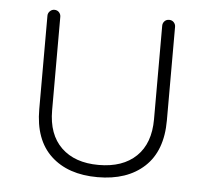

<svg xmlns="http://www.w3.org/2000/svg" viewBox="-43 -544 648 595"><g transform="rotate(5 281.5 -246.5)"><path d="M480 -479V-188Q480 -93 426.5 -43.5Q373 6 281 6Q189 6 136 -43.5Q83 -93 83 -188V-479Q83 -487 89 -493Q95 -499 103 -499Q112 -499 117.5 -493Q123 -487 123 -479V-188Q123 -113 165 -72.5Q207 -32 281 -32Q356 -32 398 -72.5Q440 -113 440 -188V-479Q440 -487 445.5 -493Q451 -499 460 -499Q469 -499 474.5 -493Q480 -487 480 -479Z"/></g></svg>

Font: Quicksand Light
Style: Regular
Weight: 300
Designer: Andrew Paglinawan
Foundry: Andrew Paglinawan
Version: Version 3.000